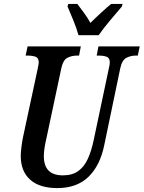

<svg xmlns="http://www.w3.org/2000/svg" viewBox="-20 -951 734 981"><path d="M273 10Q182 10 134 -33Q86 -76 86 -154Q86 -173 90 -203.5Q94 -234 98 -252L172 -597Q178 -625 178 -632Q178 -655 162 -661Q146 -667 121 -667H111L121 -714H393L384 -667H373Q346 -667 324 -655.5Q302 -644 293 -601L218 -248Q212 -223 208 -198.5Q204 -174 204 -153Q204 -55 301 -55Q350 -55 380.5 -77.5Q411 -100 429 -140Q447 -180 458 -232L536 -601Q541 -621 541 -632Q541 -655 525 -661Q509 -667 484 -667H474L483 -714H694L684 -667H673Q648 -667 625.5 -655.5Q603 -644 594 -600L513 -211Q492 -106 432.5 -48Q373 10 273 10ZM381 -771Q372 -805 354.5 -847.5Q337 -890 325 -918L329 -931H375Q389 -913 409 -885.5Q429 -858 442 -834Q466 -858 496.5 -886Q527 -914 548 -931H606L603 -918Q579 -890 544 -848.5Q509 -807 484 -771Z"/></svg>

Font: Noto Serif ExtraCondensed SemiBold
Style: Italic
Weight: 600
Width: 2
Italic angle: -12°
Designer: Monotype Design Team
Foundry: Monotype Imaging Inc.
Version: Version 2.013